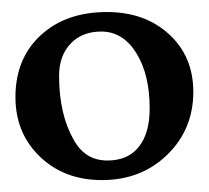

<svg xmlns="http://www.w3.org/2000/svg" viewBox="-20 -696 350 322"><path d="M159.2 -675.8Q223.1 -675.8 263.7 -638.4Q304.2 -601.1 304.2 -542Q304.2 -479 260.5 -436.5Q216.8 -394 150.9 -394Q87.9 -394 46.9 -433.3Q5.9 -472.7 5.9 -533.2Q5.9 -597.7 48.1 -636.7Q90.3 -675.8 159.2 -675.8ZM149.9 -643.1Q117.7 -643.1 98.4 -622.8Q79.1 -602.5 79.1 -568.8Q79.1 -503.9 104 -460.9Q123 -426.8 160.2 -426.8Q194.3 -426.8 212.6 -449.5Q231 -472.2 231 -514.2Q231 -571.3 208.5 -607.2Q186 -643.1 149.9 -643.1Z"/></svg>

Font: Accordance
Style: Regular
Weight: 400
Version: Version 1.1 (build May 11, 2018) Miklal Software Solutions, 